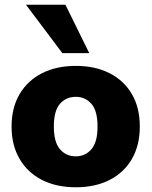

<svg xmlns="http://www.w3.org/2000/svg" viewBox="-20 -782 642 813"><path d="M301 11Q219 11 158 -20Q97 -51 63 -109Q29 -167 29 -246Q29 -326 63 -383.5Q97 -441 158 -472Q219 -503 301 -503Q383 -503 444 -472Q505 -441 538.5 -383.5Q572 -326 572 -246Q572 -167 538.5 -109Q505 -51 444 -20Q383 11 301 11ZM301 -120Q341 -120 367 -150Q393 -180 393 -246Q393 -313 367 -342.5Q341 -372 301 -372Q260 -372 234 -342.5Q208 -313 208 -246Q208 -180 234 -150Q260 -120 301 -120ZM244 -557 90 -762H257L358 -557Z"/></svg>

Font: Nunito Sans 12pt ExtraLight Black
Style: Regular
Weight: 900
Version: Version 3.101;gftools[0.9.27]